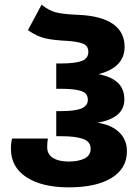

<svg xmlns="http://www.w3.org/2000/svg" viewBox="-20 -796 604 826"><path d="M27 -156Q27 -182 32 -200H186Q183 -182 183 -163Q183 -132 208 -116.5Q233 -101 276 -101Q317 -101 343.5 -114Q370 -127 370 -156Q370 -187 337 -198.5Q304 -210 245 -210H222V-318H243Q303 -318 330.5 -329.5Q358 -341 358 -367Q358 -395 329.5 -404.5Q301 -414 244 -414H222V-523H243Q302 -523 331 -533.5Q360 -544 360 -573Q360 -599 337.5 -608Q315 -617 271 -620Q210 -623 175 -631Q140 -639 100 -666L159 -776Q188 -752 218 -743.5Q248 -735 319 -732Q414 -728 465 -693.5Q516 -659 516 -594Q516 -506 404 -477Q460 -466 487.5 -439.5Q515 -413 515 -368Q515 -288 399 -268Q457 -260 491.5 -228Q526 -196 526 -145Q526 -71 460 -30.5Q394 10 276 10Q161 10 94 -33.5Q27 -77 27 -156Z"/></svg>

Font: Noto Sans Georgian Bold Narrow
Style: Regular
Weight: 700
Width: 4
Designer: Monotype Design team
Foundry: Monotype Imaging Inc.
Version: Version 1.000